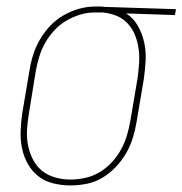

<svg xmlns="http://www.w3.org/2000/svg" viewBox="-20 -558 557 586"><path d="M195 8Q168 8 142 1.5Q116 -5 96.5 -20.5Q77 -36 64.5 -58.5Q52 -81 47 -106.5Q42 -132 43 -159Q44 -186 48 -213L70 -343Q74 -368 81.5 -391.5Q89 -415 102 -437.5Q115 -460 133 -479Q151 -498 173.5 -511Q196 -524 220.5 -531Q245 -538 269 -538Q273 -538 276 -538Q279 -538 283 -538Q287 -538 290.5 -538Q294 -538 298 -537L517 -530L514 -512L365 -517Q387 -503 400.5 -479.5Q414 -456 420 -429Q426 -402 424.5 -373.5Q423 -345 419 -317L397 -187Q393 -162 385.5 -137.5Q378 -113 365 -90.5Q352 -68 333.5 -48.5Q315 -29 292.5 -15.5Q270 -2 244.5 3Q219 8 195 8ZM195 -10Q217 -10 240 -15Q263 -20 284 -32.5Q305 -45 321.5 -63Q338 -81 349.5 -102Q361 -123 367.5 -145Q374 -167 378 -190L400 -320Q403 -342 404.5 -365Q406 -388 403 -409.5Q400 -431 392 -451Q384 -471 369.5 -486.5Q355 -502 335 -510Q315 -518 293 -520H280Q277 -520 274 -520Q271 -520 268 -520Q246 -520 223.5 -513Q201 -506 181 -494Q161 -482 145 -464.5Q129 -447 117.5 -426.5Q106 -406 99.5 -384Q93 -362 89 -340L68 -210Q64 -186 62.5 -162Q61 -138 65.5 -115Q70 -92 80.5 -71.5Q91 -51 108 -37Q125 -23 148 -16.5Q171 -10 195 -10Z"/></svg>

Font: Iosevka Slab Thin Oblique
Style: Regular
Weight: 100
Italic angle: -9°
Monospace: yes
Designer: Belleve Invis
Foundry: Belleve Invis
Version: Version 11.1.0; ttfautohint (v1.8.3)